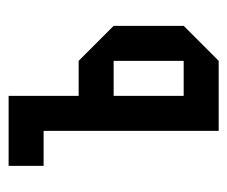

<svg xmlns="http://www.w3.org/2000/svg" viewBox="-62 -478 540 457"><g transform="rotate(-90 208.5 -250.0)"><path d="M125 0V-416.7H41.7V-500H208.3V-333.3H291.7L375 -250V-83.3L291.7 0ZM208.3 -83.3H291.7V-250H208.3Z"/></g></svg>

Font: Yulong
Style: Regular
Weight: 400
Designer: GGBotNet
Foundry: f0n7.com
Version: 1.00